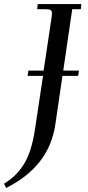

<svg xmlns="http://www.w3.org/2000/svg" viewBox="-61 -722 430 941"><path d="M-41 178.2Q-11.2 159.7 10.5 139.2Q32.2 118.7 52.7 87.9Q73.2 57.1 87.6 12.7Q102.1 -31.7 110.8 -90.8L149.9 -350.1H74.2L78.1 -376H152.8L191.9 -637.2Q193.8 -650.9 193.8 -655.8Q193.8 -668.5 187.3 -672.6Q180.7 -676.8 162.1 -676.8H121.1L124 -702.1H337.9L335 -676.8H293L249 -376H326.2L321.8 -350.1H245.1L210 -110.8Q179.7 93.8 -30.8 199.2Z"/></svg>

Font: Dihjauti
Style: Bold Italic
Weight: 700
Italic angle: -9°
Designer: T. Christopher White
Version: Version 3.0.0